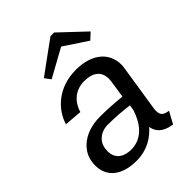

<svg xmlns="http://www.w3.org/2000/svg" viewBox="-211 -826 943 943"><g transform="rotate(-45 260.5 -355.0)"><path d="M140.8 -597.5 164.2 -566.7 310.8 -647.5 432.5 -566.7 465.8 -597.5 335 -720.8H310ZM18.3 -144.2C16.7 -134.2 15.8 -125 15.8 -115.8C15.8 -36.7 75 11.7 175.8 11.7C250 11.7 301.7 -21.7 337.5 -62.5C345.8 -7.5 395.8 7.5 429.2 11.7L462.5 -50C429.2 -54.2 416.7 -65.8 416.7 -94.2C416.7 -101.7 417.5 -110 419.2 -119.2L455 -349.2C456.7 -358.3 457.5 -367.5 457.5 -375.8C457.5 -458.3 392.5 -515.8 281.7 -515.8C155.8 -515.8 80.8 -438.3 57.5 -360.8L150 -353.3C168.3 -414.2 213.3 -447.5 270.8 -447.5C325 -447.5 365 -425 365 -370C365 -363.3 364.2 -356.7 363.3 -349.2L350 -260.8C310 -265 256.7 -269.2 202.5 -269.2C90.8 -269.2 28.3 -207.5 18.3 -144.2ZM345.8 -204.2 340.8 -175C320.8 -112.5 278.3 -45.8 196.7 -45.8C149.2 -45.8 108.3 -67.5 108.3 -122.5C108.3 -128.3 109.2 -135.8 110 -142.5C117.5 -190 159.2 -214.2 199.2 -214.2C257.5 -214.2 310 -209.2 345.8 -204.2Z"/></g></svg>

Font: Boon Medium
Style: Italic
Weight: 500
Italic angle: -9°
Designer: Sungsit Sawaiwan
Foundry: FontUni
Version: Version 3.0